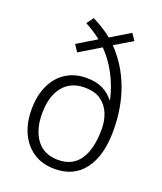

<svg xmlns="http://www.w3.org/2000/svg" viewBox="-142 -852 805 953"><g transform="rotate(20 261.0 -375.0)"><path d="M187 -760Q245 -732 290 -695L392 -757L416 -722L322 -666Q394 -592 432 -491Q470 -390 470 -268Q470 -136 415.5 -63Q361 10 260 10Q194 10 147.5 -21Q101 -52 76.5 -105.5Q52 -159 52 -228Q52 -303 77.5 -357Q103 -411 149 -440Q195 -469 256 -469Q309 -469 344 -451Q379 -433 399 -405L402 -406Q388 -471 356.5 -531.5Q325 -592 279 -639L168 -572L144 -608L245 -669Q227 -684 205 -698Q183 -712 161 -724ZM263 -421Q190 -421 149 -370Q108 -319 108 -227Q108 -142 147 -90Q186 -38 261 -38Q337 -38 375 -94.5Q413 -151 413 -256Q413 -299 398 -336.5Q383 -374 350.5 -397.5Q318 -421 263 -421Z"/></g></svg>

Font: Noto Sans Arabic SemCond Light
Style: Regular
Weight: 300
Width: 4
Designer: Monotype Design Team, Nadine Chahine, Nizar Qandah and Khaled Hosny
Foundry: Monotype Imaging Inc.
Version: Version 2.012; ttfautohint (v1.8.4.7-5d5b)